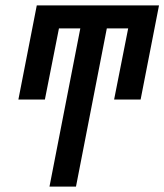

<svg xmlns="http://www.w3.org/2000/svg" viewBox="-20 -690 608 710"><path d="M261 0H163L277 -585H198L146 -322H48L116 -670H568L500 -322H402L454 -585H375Z"/></svg>

Font: Lode Dark Term
Style: Bold Italic
Weight: 700
Italic angle: -11°
Monospace: yes
Designer: Belleve Invis
Foundry: Belleve Invis
Version: Version 29.2.0